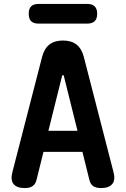

<svg xmlns="http://www.w3.org/2000/svg" viewBox="-20 -946 640 976"><path d="M226 -281H374L305 -558Q303 -565 300 -565Q297 -565 295 -558ZM434 -33 399 -174H201L166 -33Q161 -11 146.5 -0.5Q132 10 105 10Q65 10 48.5 -11Q32 -32 44 -75L194 -657Q205 -699 231 -719.5Q257 -740 300 -740Q343 -740 369 -719.5Q395 -699 406 -657L556 -75Q568 -32 551 -11Q534 10 494 10Q467 10 453 -0.5Q439 -11 434 -33ZM176 -826Q150 -826 138 -838.5Q126 -851 126 -876Q126 -901 138 -913.5Q150 -926 176 -926H424Q449 -926 461.5 -913.5Q474 -901 474 -876Q474 -851 461.5 -838.5Q449 -826 424 -826Z"/></svg>

Font: Maple Mono NL
Style: Bold
Weight: 700
Monospace: yes
Designer: subframe7536
Version: Version 7.000